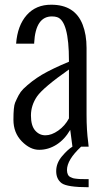

<svg xmlns="http://www.w3.org/2000/svg" viewBox="-20 -618 435 809"><path d="M262.2 98.6Q262.7 122.1 277.3 128.4Q282.2 130.4 285.2 131.8Q288.1 133.3 295.4 134.3Q302.7 135.3 307.1 135.7Q315.4 136.7 335.9 136.7H353.5V170.9Q263.2 170.9 239.7 153.8Q216.8 136.7 216.8 103Q216.8 69.3 241.2 40.5Q265.6 11.7 285.2 0L275.9 -70.8Q252 -29.8 217.8 -8.3Q183.6 13.2 145.5 13.2Q107.4 13.7 71.8 -22.5Q36.6 -58.6 36.6 -113.3Q36.6 -168 43.5 -185.1Q50.8 -202.1 58.6 -216.8Q66.4 -231.4 78.1 -243.2Q113.3 -277.3 156.7 -303.2Q200.2 -328.6 270.5 -357.9V-362.8Q270.5 -530.3 220.2 -545.9Q211.4 -548.8 198.7 -548.8Q129.9 -548.8 124 -437.5V-434.1H47.9Q53.7 -510.7 92.8 -554.7Q131.8 -598.6 196.3 -598.1Q295.4 -598.1 328.1 -514.6Q344.7 -472.2 344.7 -416V-134.8Q344.7 -69.3 351.6 -18.6L353.5 0H321.8Q262.2 55.2 262.2 98.6ZM270.5 -119.1V-325.2Q162.6 -249.5 136.2 -211.9Q110.4 -174.3 110.4 -131.3Q110.4 -88.9 127.9 -68.4Q145.5 -47.9 171.4 -47.9Q197.3 -47.9 225.6 -67.9Q253.9 -87.9 270.5 -119.1Z"/></svg>

Font: Oswald-Light
Style: Light
Weight: 300
Designer: vernon adams
Foundry: vernon adams
Version: Version ; ttfautohint (v0.92.18-e454-dirty) -l 8 -r 50 -G 20